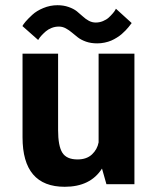

<svg xmlns="http://www.w3.org/2000/svg" viewBox="-20 -707 610 737"><path d="M353 -540.5Q329 -540.5 310 -547.2Q291 -554 278.8 -563.5Q266.5 -573 255.8 -582.2Q245 -591.5 232.5 -598.2Q220 -605 206 -605Q191.5 -605 178.2 -599.8Q165 -594.5 156 -586.8Q147 -579 140 -571.5Q133 -564 130 -559L126.5 -553.5L66 -607Q69 -613 78 -623.8Q87 -634.5 103.8 -650Q120.5 -665.5 146.5 -676.2Q172.5 -687 200.5 -687Q224 -687 243.2 -680.2Q262.5 -673.5 274.8 -663.8Q287 -654 297.8 -644Q308.5 -634 321 -627.2Q333.5 -620.5 347.5 -620.5Q362 -620.5 375.2 -626Q388.5 -631.5 397 -639.2Q405.5 -647 412.2 -654.8Q419 -662.5 422 -668L425 -673.5L485.5 -618.5Q485 -618 481 -612.8Q477 -607.5 473 -602.5Q469 -597.5 461.8 -590Q454.5 -582.5 447 -576Q439.5 -569.5 428.8 -562.8Q418 -556 407 -551.2Q396 -546.5 381.8 -543.5Q367.5 -540.5 353 -540.5ZM228.5 10Q66.5 10 66.5 -180V-501H203V-207.5Q203 -147 219.2 -121Q235.5 -95 277.5 -95Q312.5 -95 333 -114.2Q353.5 -133.5 358.5 -160.5V-501H496V0H388.5L371.5 -60Q327 10 228.5 10Z"/></svg>

Font: League Mono Narrow SemiBold
Style: Regular
Weight: 600
Width: 3
Designer: Tyler Finck
Foundry: The League of Moveable Type / Tyler Finck
Version: Version 2.210